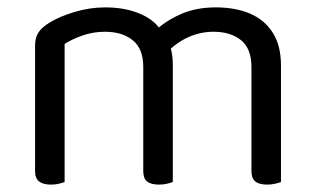

<svg xmlns="http://www.w3.org/2000/svg" viewBox="-20 -495 856 520"><path d="M448 -320V-205H368V-314Q368 -363 339.5 -386Q311 -409 264 -409Q233 -409 204 -399Q175 -389 155 -376V-205H75V-372Q75 -392 83.5 -406Q92 -420 113 -433Q140 -450 181.5 -462.5Q223 -475 265 -475Q316 -475 355 -459.5Q394 -444 413 -417Q419 -411 423 -406Q427 -401 431 -393Q438 -381 443 -362Q448 -343 448 -320ZM741 -318V-205H661V-314Q661 -363 633 -386Q605 -409 558 -409Q523 -409 490.5 -394.5Q458 -380 432 -353L400 -411Q426 -437 468 -456Q510 -475 564 -475Q618 -475 657.5 -458Q697 -441 719 -406Q741 -371 741 -318ZM75 -258H155V-2Q150 0 140 2.5Q130 5 118 5Q97 5 86 -3.5Q75 -12 75 -31ZM368 -258H448V-2Q443 0 432.5 2.5Q422 5 411 5Q389 5 378.5 -3.5Q368 -12 368 -31ZM661 -258H741V-2Q736 0 725.5 2.5Q715 5 704 5Q682 5 671.5 -3.5Q661 -12 661 -31Z"/></svg>

Font: Baloo Tamma 2
Style: Regular
Weight: 400
Designer: Divya Kowshik, Shuchita Grover and Ek Type
Foundry: Ek Type
Version: Version 1.700